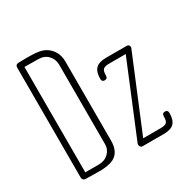

<svg xmlns="http://www.w3.org/2000/svg" viewBox="-163 -889 1038 1046"><g transform="rotate(-30 356.0 -366.0)"><path d="M660 -84Q660 -40 640.5 -20Q621 0 576 0H443H439Q426 -5 426 -16Q425 -16 425 -18Q425 -22 427 -28Q427 -30 428 -30L614 -481H511Q482 -481 472 -471.5Q462 -462 462 -433Q462 -414 444 -414Q426 -414 426 -433Q426 -477 446 -497Q466 -517 511 -517H640Q658 -517 658 -499Q658 -494 655 -490L467 -36H576Q605 -36 614.5 -45.5Q624 -55 624 -84Q624 -103 642 -103Q660 -103 660 -84ZM101 -33Q101 -33 187 -33Q223 -33 247 -56Q271 -79 271 -112V-450V-451V-611Q271 -647 248 -671Q225 -695 187 -695Q173 -695 146 -695.5Q119 -696 101 -696ZM84 -1Q76 -1 70.5 -6.5Q65 -12 65 -20V-119V-122V-611V-614V-713Q65 -731 84 -732Q174 -735 212 -728.5Q250 -722 274 -698Q309 -663 309 -611V-112Q309 -40 260 -15Q244 -7 221.5 -3.5Q199 0 182.5 0.5Q166 1 132.5 0Q99 -1 84 -1Z"/></g></svg>

Font: Aaram
Style: Regular
Weight: 400
Designer: Tharique Azeez
Foundry: Tharique Azeez
Version: Version 1.7